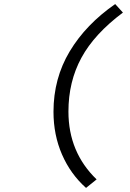

<svg xmlns="http://www.w3.org/2000/svg" viewBox="-20 -752 640 948"><path d="M404.8 175.8Q328.1 107.4 286.1 10.7Q244.1 -85.9 244.1 -200.2Q244.1 -364.7 324.2 -498.3Q404.3 -631.8 548.8 -731.9L586.9 -689.9Q446.3 -585 382.1 -467Q317.9 -349.1 317.9 -201.2Q317.9 -0.5 457 133.8Z"/></svg>

Font: Office Code Pro D Italic
Style: Regular
Weight: 400
Italic angle: -9°
Designer: Nathan Rutzky & Paul D. Hunt
Foundry: Adobe Systems Incorporated
Version: Version 1.004;PS 001.004;hotconv 1.0.70;makeotf.lib2.5.58329